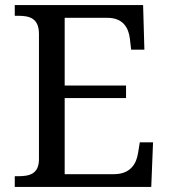

<svg xmlns="http://www.w3.org/2000/svg" viewBox="-20 -734 663 754"><path d="M38 0H574L581 -175H529L522 -132C515 -88 490 -50 427 -50H234V-349H475V-398H234V-664H402C462 -664 485 -626 490 -582L495 -539H547L542 -714H38V-672H51C96 -672 133 -663 133 -600V-109C133 -50 95 -42 51 -42H38Z"/></svg>

Font: Noto Serif Balinese
Style: Regular
Weight: 400
Designer: Monotype Design Team
Foundry: Monotype Imaging Inc.
Version: Version 2.005